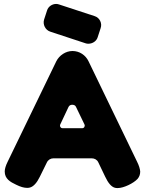

<svg xmlns="http://www.w3.org/2000/svg" viewBox="-20 -959 736 975"><path d="M692 -88C691 -101 686 -118 676 -138L430 -647C415 -679 384 -700 348 -700C314 -700 281 -678 266 -648L19 -138C9 -118 4 -101 4 -88C4 -51 32 -35 62 -21C84 -10 102 -5 117 -5C123 -5 128 -5 133 -7C150 -12 167 -30 182 -61L218 -134C224 -147 237 -155 251 -155H446C460 -155 473 -148 479 -135L514 -62C529 -30 545 -11 562 -6C567 -4 572 -4 578 -4C608 -4 658 -28 679 -51C688 -62 692 -74 692 -88ZM219 -906 204 -860C196 -835 210 -806 236 -798L415 -739C420 -737 425 -737 429 -737C450 -737 470 -750 476 -770L491 -816C500 -841 486 -869 461 -877L281 -936C276 -938 270 -939 265 -939C245 -939 225 -926 219 -906ZM297 -308C288 -308 282 -318 286 -327L328 -416C332 -424 339 -427 347 -427C355 -427 363 -424 366 -416L409 -327C413 -318 407 -308 398 -308Z"/></svg>

Font: Periwinkle
Style: Bold
Weight: 700
Version: Version 2.001